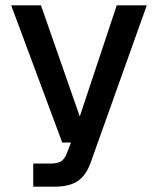

<svg xmlns="http://www.w3.org/2000/svg" viewBox="-20 -552 593 722"><path d="M105 150V63H170Q196 63 209 55Q222 47 230 28L247 -16H214L22 -532H134L280 -114L419 -532H532L320 62Q303 108 272 129Q241 150 185 150Z"/></svg>

Font: Txt Sans Medium
Style: Regular
Weight: 500
Designer: Open Source
Foundry: XRLN
Version: Version 1.0